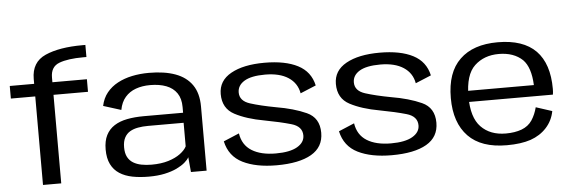

<svg xmlns="http://www.w3.org/2000/svg" viewBox="-50 -951 3324 1117"><g transform="rotate(-5 1612.0 -392.0)"><path d="M160.5 0H267V-517H468.5V-590.5H267V-618.5Q267 -681 317.8 -700.2Q368.5 -719.5 459 -719.5H477V-790H459.5Q324 -790 242.2 -753.5Q160.5 -717 160.5 -619V-590.5H18V-517H160.5Z M779 5.5Q830.5 5.5 871.2 -3.2Q912 -12 941.8 -26.2Q971.5 -40.5 990.2 -56.5Q1009 -72.5 1016.5 -87L1024.5 0H1116V-374.5Q1116 -452 1082.2 -500.8Q1048.5 -549.5 985 -572.8Q921.5 -596 831 -596Q778.5 -596 732 -586.2Q685.5 -576.5 647.8 -556.2Q610 -536 584.2 -504.2Q558.5 -472.5 549 -427.5L652.5 -395Q661 -440.5 685.8 -469Q710.5 -497.5 747.8 -511Q785 -524.5 831.5 -524.5Q886 -524.5 925.8 -509.2Q965.5 -494 987.2 -462.2Q1009 -430.5 1009 -381V-347.5H778.5Q725.5 -347.5 681.8 -339Q638 -330.5 606.8 -310.5Q575.5 -290.5 558.5 -257Q541.5 -223.5 541.5 -173.5Q541.5 -122 558.8 -87.2Q576 -52.5 607.8 -32Q639.5 -11.5 682.8 -3Q726 5.5 779 5.5ZM800.5 -62.5Q769 -62.5 741.8 -67.8Q714.5 -73 693.8 -85.5Q673 -98 661.2 -120.2Q649.5 -142.5 649.5 -177Q649.5 -211 661.2 -233.2Q673 -255.5 693.5 -267.5Q714 -279.5 741 -284.2Q768 -289 798 -289H1007V-151.5Q996.5 -130 968.8 -109.2Q941 -88.5 898.8 -75.5Q856.5 -62.5 800.5 -62.5Z M1524.5 4.5Q1657 4.5 1728.2 -36.8Q1799.5 -78 1799.5 -161.5Q1799.5 -249 1726.5 -282Q1653.5 -315 1549.5 -332.5Q1461 -349 1401.2 -368Q1341.5 -387 1341.5 -436.5Q1341.5 -478 1381.8 -502.5Q1422 -527 1503.5 -527Q1588 -527 1638.8 -493.8Q1689.5 -460.5 1700 -400.5L1791.5 -438.5Q1773.5 -520 1700 -558Q1626.5 -596 1505.5 -596Q1382.5 -596 1309.5 -555.2Q1236.5 -514.5 1236.5 -436.5Q1236.5 -352.5 1304.8 -316.2Q1373 -280 1476.5 -261.5Q1567.5 -244.5 1631 -226.2Q1694.5 -208 1694.5 -155Q1694.5 -114.5 1651.8 -89.5Q1609 -64.5 1526.5 -64.5Q1439 -64.5 1385.8 -97.8Q1332.5 -131 1322 -199.5L1230.5 -161Q1250 -72.5 1327.5 -34Q1405 4.5 1524.5 4.5Z M2197 4.5Q2329.5 4.5 2400.8 -36.8Q2472 -78 2472 -161.5Q2472 -249 2399 -282Q2326 -315 2222 -332.5Q2133.5 -349 2073.8 -368Q2014 -387 2014 -436.5Q2014 -478 2054.2 -502.5Q2094.5 -527 2176 -527Q2260.5 -527 2311.2 -493.8Q2362 -460.5 2372.5 -400.5L2464 -438.5Q2446 -520 2372.5 -558Q2299 -596 2178 -596Q2055 -596 1982 -555.2Q1909 -514.5 1909 -436.5Q1909 -352.5 1977.2 -316.2Q2045.5 -280 2149 -261.5Q2240 -244.5 2303.5 -226.2Q2367 -208 2367 -155Q2367 -114.5 2324.2 -89.5Q2281.5 -64.5 2199 -64.5Q2111.5 -64.5 2058.2 -97.8Q2005 -131 1994.5 -199.5L1903 -161Q1922.5 -72.5 2000 -34Q2077.5 4.5 2197 4.5Z M2869.5 5V-63.5Q2778 -63.5 2724.5 -119Q2671 -174 2671 -296.5Q2671 -424 2726.5 -476Q2782 -528 2867.5 -528Q2955.5 -528 3007 -479Q3051.5 -434 3056 -330H2659.5V-265H3161.5Q3164 -280.5 3164 -298.5Q3164 -445.5 3090.5 -521Q3016 -596.5 2867.5 -596.5Q2724 -596.5 2646.5 -521.5Q2568 -446.5 2568 -296.5Q2568 -152 2644.5 -73Q2720 5 2869.5 5ZM2869.5 -63.5V5Q2952.5 5 3009 -14Q3065 -33.5 3102 -74Q3139 -114.5 3149.5 -170L3055.5 -200.5Q3045 -159 3023.5 -126Q3001.5 -93 2961.5 -78Q2922 -63.5 2869.5 -63.5Z"/></g></svg>

Font: Anybody SemiExpanded
Style: Regular
Weight: 400
Width: 6
Designer: Tyler Finck
Foundry: Etcetera Type Company
Version: Version 1.113;gftools[0.9.25]